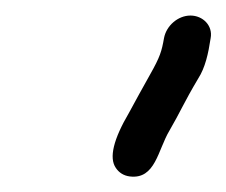

<svg xmlns="http://www.w3.org/2000/svg" viewBox="-20 -669 291 247"><path d="M198 -501C212 -525 216 -536 235 -568C244 -582 248 -600 251 -620C254 -636 241 -649 225 -649C209 -649 194 -636 191 -620C188 -603 186 -596 173 -573C162 -553 155 -541 146 -524C126 -490 120 -466 129 -453C133 -447 139 -443 147 -442C180 -438 183 -476 198 -501Z"/></svg>

Font: Squarish
Style: It
Weight: 400
Foundry: Cannot Into Space Fonts
Version: Version 0.272